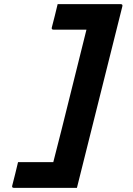

<svg xmlns="http://www.w3.org/2000/svg" viewBox="-20 -771 640 926"><path d="M258 -751H562Q573 -751 570 -740Q522 -549 474 -356.5Q426 -164 378 27Q371 54 364.5 81Q358 108 351 135H47Q36 135 39 124Q47 92 53.5 67Q60 42 67 11H237Q278 -148 317.5 -308.5Q357 -469 397 -628H238Q227 -628 230 -639Q238 -669 244.5 -695.5Q251 -722 258 -751Z"/></svg>

Font: Recursive Mn Lnr St
Style: Bold Italic
Weight: 700
Italic angle: -15°
Monospace: yes
Version: Version 1.079;hotconv 1.0.112;makeotfexe 2.5.65598; ttfautoh